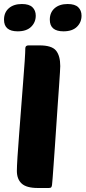

<svg xmlns="http://www.w3.org/2000/svg" viewBox="-33 -936 426 956"><path d="M155 0Q99 0 75 -22Q51 -44 51 -85Q51 -105 54 -153.5Q57 -202 62 -264Q67 -326 72 -395Q77 -464 82 -525Q87 -586 90 -632Q93 -678 93 -695Q93 -710 109 -710H164Q225 -710 246 -684Q267 -658 267 -607Q267 -602 265.5 -575Q264 -548 261 -507Q258 -466 254.5 -415.5Q251 -365 247.5 -312Q244 -259 240.5 -208.5Q237 -158 234 -117Q231 -76 229 -48.5Q227 -21 226 -15Q225 -7 222 -3.5Q219 0 210 0ZM-13 -838Q-13 -874 11 -895Q35 -916 76 -916Q112 -916 128.5 -900Q145 -884 145 -858Q145 -825 122 -802.5Q99 -780 55 -780Q-13 -780 -13 -838ZM215 -838Q215 -874 239 -895Q263 -916 304 -916Q340 -916 356.5 -900Q373 -884 373 -858Q373 -825 350 -802.5Q327 -780 283 -780Q215 -780 215 -838Z"/></svg>

Font: Poetsen One
Style: Regular
Weight: 400
Designer: Pablo Impallari, Rodrigo Fuenzalida
Foundry: Pablo Impallari, Rodrigo Fuenzalida
Version: Version 1.001; ttfautohint (v0.93) -l 8 -r 50 -G 200 -x 14 -